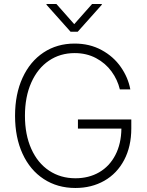

<svg xmlns="http://www.w3.org/2000/svg" viewBox="-20 -936 741 966"><path d="M355.5 -668.9Q282.7 -668.9 226.1 -630.6Q169.4 -592.3 137.5 -520.8Q105.5 -449.2 105.5 -353.5Q105.5 -258.3 137.5 -187Q169.4 -115.7 227.1 -77.4Q284.7 -39.1 359.4 -39.1Q426.8 -39.1 478.8 -69.1Q530.8 -99.1 560.3 -155.8Q589.8 -212.4 590.8 -289.1H372.1V-335H640.6V-290Q640.6 -199.2 604.7 -131.1Q568.8 -63 504.9 -26.6Q440.9 9.8 359.4 9.8Q269 9.8 200.2 -35.2Q131.3 -80.1 93.5 -162.4Q55.7 -244.6 55.7 -353.5Q55.7 -462.4 93.5 -544.7Q131.3 -627 199.2 -671.9Q267.1 -716.8 355.5 -716.8Q431.2 -716.8 491 -684.3Q550.8 -651.9 587.6 -599.1Q624.5 -546.4 635.7 -486.3H583Q571.3 -535.2 541 -576.7Q510.7 -618.2 463.1 -643.6Q415.5 -668.9 355.5 -668.9ZM353.5 -814.5 443.4 -916H492.2V-912.1L371.1 -776.4H335L213.9 -912.1V-916H263.7Z"/></svg>

Font: Pretendard JP ExtraLight
Style: Regular
Weight: 200
Designer: Base glyphs from Inter by Rasmus Andersson; Hangeul glyphs from Noto Sans CJK(Source Han Sans) by Jang Soo-young and Kan
Foundry: Kil Hyung-jin
Version: Version 1.309